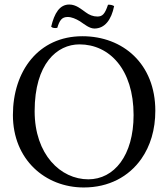

<svg xmlns="http://www.w3.org/2000/svg" viewBox="-20 -818 742 848"><path d="M666 -329C666 -536 523 -658 344 -658C150 -658 37 -504 37 -310C37 -113 180 10 350 10C461 10 549 -38 604 -116C644 -173 666 -245 666 -329ZM331 -622C463 -622 570 -512 570 -310C570 -131 484 -26 370 -26C248 -26 133 -135 133 -327C133 -537 232 -622 331 -622ZM410 -745C391 -745 374 -752 358 -764C338 -778 316 -798 286 -798C243 -798 220 -759 206 -700C212 -694 222 -693 233 -695C243 -728 253 -743 279 -743C296 -743 315 -735 333 -724C354 -710 375 -692 397 -692C443 -692 472 -731 484 -791C478 -795 468 -798 457 -797C443 -755 432 -745 410 -745Z"/></svg>

Font: Libertinus Serif
Style: Regular
Weight: 400
Designer: Philipp H. Poll, Khaled Hosny
Foundry: Caleb Maclennan
Version: Version 7.050;RELEASE